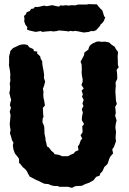

<svg xmlns="http://www.w3.org/2000/svg" viewBox="-20 -884 623 927"><path d="M327 23 309 18H297H267L258 14H242L228 11L214 5L194 3L183 -2L165 -11L153 -16L140 -23L124 -31L115 -46L110 -57L102 -67L90 -77L79 -91L72 -98V-117L65 -127L52 -143L45 -162L42 -182L45 -195L38 -207L35 -219L28 -241L31 -257L28 -274L27 -286L29 -305L31 -328L27 -345L33 -364L28 -375L30 -390L34 -401L30 -415L25 -436L28 -448L29 -464L27 -481L30 -493L29 -513L30 -523L28 -543L26 -553L23 -571L24 -580V-613L28 -627L30 -638L43 -652L52 -656L73 -666L84 -669L97 -670L113 -667L121 -656L141 -647L144 -637L160 -635L159 -626L174 -612L177 -599L184 -588V-577L187 -558L190 -544L193 -522L192 -508L198 -490L193 -471L187 -455L190 -442L189 -427L190 -411L193 -399L197 -375L187 -363L188 -338L190 -319L186 -312L185 -294L193 -275L194 -264L195 -237L199 -220L200 -207L203 -196L207 -177L216 -172L228 -156L241 -145L242 -140L266 -136L279 -130H309L321 -137L336 -143L343 -152L359 -159L356 -177L363 -187L370 -207L377 -215L369 -231L379 -246L377 -274L386 -285L375 -304L376 -321L380 -340L375 -357L383 -372L378 -384L384 -402L376 -417L380 -429L374 -446L384 -457L373 -474L379 -489V-502L376 -516L374 -534L375 -548L374 -573L369 -586L376 -599L385 -616L388 -631L407 -645L408 -651L413 -663L425 -673L447 -683L459 -684L469 -682L487 -683L507 -679L519 -668L534 -658L539 -648L550 -633L548 -613L549 -587V-572L553 -559L543 -547L545 -532L546 -517V-503L538 -486L539 -467L538 -458L537 -439L538 -429L539 -412L540 -397L544 -382L536 -368L538 -352L539 -340L536 -325L543 -302L539 -287L537 -268L540 -248L539 -233L538 -219L540 -202L536 -191L530 -174L522 -163L526 -143L514 -130L508 -119L502 -100L498 -91L484 -78L475 -58L464 -46L461 -36L444 -30L432 -14L411 -2L397 3L393 4L375 13L356 14L343 15ZM152 -730 121 -737 110 -742 112 -753 103 -764 97 -780 98 -794 96 -807 105 -815 109 -825 124 -831 130 -841 143 -843 148 -851 161 -850 172 -852 193 -857 205 -854 232 -859 249 -855 265 -852 271 -858 285 -857 298 -859 309 -857 328 -859 343 -858 356 -862H364H398L407 -864L448 -863L453 -856L465 -842L474 -834L483 -805L488 -800L482 -784L476 -775L465 -765L463 -759L444 -738L429 -733L422 -735L409 -730L385 -727L355 -733L344 -735L333 -733L320 -735L311 -732L300 -734L277 -736L264 -737L254 -734L236 -732L228 -734L202 -732L185 -730L176 -734Z"/></svg>

Font: Winky Rough
Style: Bold
Weight: 700
Designer: Simon Atzbach
Foundry: typofactur
Version: Version 1.206; ttfautohint (v1.8.4.7-5d5b)